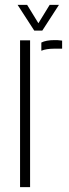

<svg xmlns="http://www.w3.org/2000/svg" viewBox="-20 -765 284 785"><path d="M62 0V-600H103V0ZM149 -557.5V-591Q168.5 -601 202 -601Q209 -601 216.2 -600.8Q223.5 -600.5 234 -599V-566H202Q169 -566 149 -557.5ZM120 -640 52 -745H91L137 -670L183 -745H221L153 -640Z"/></svg>

Font: Big Shoulders Stencil Text Thin
Style: Regular
Weight: 100
Designer: Patric King
Foundry: XO Type Co
Version: Version 2.001